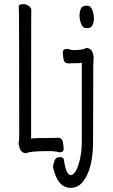

<svg xmlns="http://www.w3.org/2000/svg" viewBox="-20 -725 540 920"><path d="M318 175Q257 175 235 80Q234 77 234 76Q234 65 240.5 46.5Q247 28 266 28Q285 28 286 41Q293 85 301.5 99.5Q310 114 318 114Q344 114 362 43Q372 3 372 -51V-424Q363 -422 339 -422Q315 -422 310 -421Q288 -421 284.5 -441Q281 -461 281 -474Q281 -491 305 -491Q318 -485 332 -485Q378 -485 392 -495Q421 -495 427 -462Q429 -453 429 -449Q429 -443 428 -436.5Q427 -430 427 -416L426 -50Q426 20 413.5 68Q401 116 377.5 145.5Q354 175 318 175ZM396 -590Q376 -590 368.5 -611Q361 -632 361 -650Q361 -667 367 -682.5Q373 -698 396 -698Q415 -698 422.5 -676.5Q430 -655 430 -636Q430 -620 423.5 -605Q417 -590 396 -590ZM106 9Q79 9 72 -23Q69 -32 69 -37Q69 -43 70.5 -49.5Q72 -56 72 -70Q72 -621 71 -649.5Q70 -678 70 -695Q70 -705 92 -705Q108 -705 119 -695.5Q130 -686 130 -677Q130 -665 129.5 -639.5Q129 -614 129 -61Q152 -64 221 -64Q250 -64 257 -65Q277 -65 281 -45Q285 -25 285 -12Q285 5 264 5Q247 -1 212 -1Q124 -1 106 9Z"/></svg>

Font: Moon Stars Kai T HW
Style: Regular
Weight: 400
Designer: GuiWonder
Version: Version 1.101